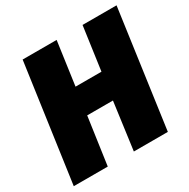

<svg xmlns="http://www.w3.org/2000/svg" viewBox="-157 -842 975 988"><g transform="rotate(-30 330.5 -348.0)"><path d="M207 0 247 -281H400L362 0H564L661 -696H459L423 -439H269L305 -696H103L5 0Z"/></g></svg>

Font: Fira Sans Heavy
Style: Italic
Weight: 900
Italic angle: -8°
Designer: bBox Type GmbH & Carrois Corporate GbR & Edenspiekermann AG
Foundry: bBox Type GmbH & Carrois Corporate GbR & Edenspiekermann AG
Version: Version 4.301;PS 004.301;hotconv 1.0.88;makeotf.lib2.5.64775